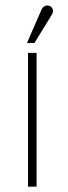

<svg xmlns="http://www.w3.org/2000/svg" viewBox="-20 -699 256 719"><path d="M109 -538 174 -644C182 -656 179 -672 165 -677C152 -682 140 -674 135 -662L81 -538ZM117 0V-501H85V0Z"/></svg>

Font: Advent Pro
Style: ExtraLight
Weight: 250
Designer: Andreas Kalpakidis
Foundry: Andreas Kalpakidis
Version: Version 2.002 2007